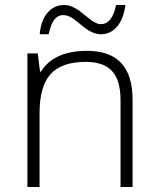

<svg xmlns="http://www.w3.org/2000/svg" viewBox="-20 -743 630 763"><path d="M380.4 -606.9Q361.8 -606.9 342.8 -616.5Q323.7 -626 302.5 -643.8Q281.2 -661.6 273.4 -667Q251.5 -683.1 231.2 -683.1Q210.9 -683.1 196.5 -665.8Q182.1 -648.4 173.3 -606.9H137.7Q142.6 -661.1 168.5 -692.1Q194.3 -723.1 235.4 -723.1Q250 -723.1 265.4 -716.8Q280.8 -710.4 290.8 -703.4Q300.8 -696.3 316.7 -683.3Q332.5 -670.4 340.8 -664.1Q363.3 -647 380.4 -647Q425.8 -647 441.4 -723.1H478.5Q470.7 -667 445.1 -637Q419.4 -606.9 380.4 -606.9ZM326.2 -541Q506.8 -541 506.8 -347.2V0H459V-344.2Q459 -423.8 425.5 -460.4Q392.1 -497.1 320.8 -497.1Q225.1 -497.1 181.2 -448.7Q137.2 -400.4 137.2 -293V0H88.9V-530.8H129.9L139.2 -458H142.1Q194.3 -541 326.2 -541Z"/></svg>

Font: Open Sans Hebrew Light
Style: Regular
Weight: 300
Foundry: Ascender Corporation, Yanek Iontef
Version: Version 2.001;PS 002.001;hotconv 1.0.70;makeotf.lib2.5.58329